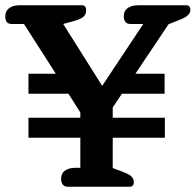

<svg xmlns="http://www.w3.org/2000/svg" viewBox="-38 -709 743 729"><path d="M194 -30Q194 -51 209 -61.5Q224 -72 250 -72H267V-186H70V-262H267V-282L222 -353H70V-429H174L53 -618H6Q-18 -618 -18 -647Q-18 -667 -3.5 -678Q11 -689 36 -689H273Q289 -689 289 -670Q289 -654 279 -645.5Q269 -637 249 -631L202 -618L350 -383L506 -618H457Q445 -618 438.5 -625.5Q432 -633 432 -647Q432 -668 447 -678.5Q462 -689 488 -689H668Q685 -689 685 -672Q685 -651 652 -637L602 -617L476 -429H587V-353H425L390 -301V-262H588V-186H390V-71L432 -55Q453 -47 461.5 -38.5Q470 -30 470 -17Q470 0 454 0H219Q207 0 200.5 -8Q194 -16 194 -30Z"/></svg>

Font: Maitree Semibold
Style: Regular
Weight: 600
Designer: CadsonDemak Team
Foundry: CadsonDemak
Version: Version 1.000